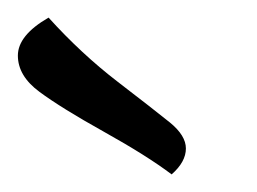

<svg xmlns="http://www.w3.org/2000/svg" viewBox="-70 -722 291 217"><path d="M-15.1 -702.1Q22 -661.1 63 -629.6Q104 -598.1 122.1 -583.5Q140.1 -568.8 140.1 -554.2Q140.1 -539.1 124 -524.9Q96.2 -545.9 47.6 -573Q-1 -600.1 -25.4 -618.2Q-49.8 -636.2 -49.8 -659.2Q-49.8 -682.1 -15.1 -702.1Z"/></svg>

Font: Sukar
Style: Regular
Weight: 400
Designer: Dario Muhafara - Ghiath Alsory
Foundry: Dario Muhafara - Ghiath Alsory
Version: Version 1.00 March 17, 2016, initial release